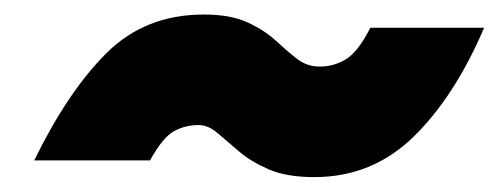

<svg xmlns="http://www.w3.org/2000/svg" viewBox="-20 -476 683 263"><path d="M26.9 -256.3Q73.2 -351.1 126.2 -403.6Q179.2 -456.1 259.3 -456.1Q295.9 -456.1 319.1 -445.3Q342.3 -434.6 357.7 -420.4Q373 -406.2 386.7 -395.5Q400.4 -384.8 418 -384.8Q437.5 -384.8 454.1 -395Q470.7 -405.3 487.3 -438H643.1Q603 -343.8 546.4 -288.6Q489.7 -233.4 410.6 -233.4Q372.6 -233.4 347.9 -244.1Q323.2 -254.9 306.9 -269Q290.5 -283.2 277.8 -293.9Q265.1 -304.7 252 -304.7Q233.9 -304.7 218.5 -296.4Q203.1 -288.1 185.5 -256.3Z"/></svg>

Font: Schibsted Grotesk Black
Style: Italic
Weight: 900
Italic angle: -12°
Designer: Bakken & Baeck AS, Henrik Kongsvoll
Foundry: Schibsted ASA
Version: Version 1.100;gftools[0.9.25]